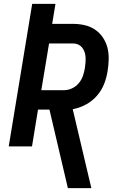

<svg xmlns="http://www.w3.org/2000/svg" viewBox="-20 -755 640 990"><path d="M451 215H330L235 -190H176L145 0H25L146 -735H266L249 -632H355Q386 -632 415.5 -625.5Q445 -619 469 -603Q493 -587 509.5 -563Q526 -539 533.5 -511Q541 -483 540.5 -452Q540 -421 535 -390Q530 -356 517 -322.5Q504 -289 479.5 -261Q455 -233 422 -215.5Q389 -198 355 -192ZM310 -290Q331 -290 351.5 -299.5Q372 -309 386.5 -326.5Q401 -344 408 -365Q415 -386 418 -406Q420 -420 421 -434.5Q422 -449 421 -462.5Q420 -476 415.5 -488.5Q411 -501 402.5 -511Q394 -521 382 -526Q370 -531 356 -531H233L193 -290Z"/></svg>

Font: Iosevka Extended
Style: Bold Italic
Weight: 700
Width: 7
Italic angle: -9°
Monospace: yes
Designer: Belleve Invis
Foundry: Belleve Invis
Version: Version 32.5.0; ttfautohint (v1.8.4)